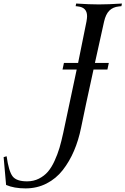

<svg xmlns="http://www.w3.org/2000/svg" viewBox="-255 -752 696 1065"><path d="M293.5 -727.5Q346.2 -727.5 421.4 -732.4L418.5 -717.8L404.3 -716.3Q371.1 -712.9 351.3 -692.9Q331.5 -672.9 322.3 -632.3Q314.9 -601.1 271.5 -402.8H348.6L340.8 -366.2H263.7Q215.8 -148.4 194.8 -43.9Q180.7 25.9 155.5 84.7Q130.4 143.6 93.3 191.2Q56.2 238.8 3.2 265.9Q-49.8 293 -113.3 293Q-176.8 293 -221.2 273.9Q-227.1 205.1 -234.9 119.6L-218.3 114.7Q-206.5 198.2 -185.1 226.1Q-163.6 253.9 -105 253.9Q-68.8 253.9 -39.3 239Q-9.8 224.1 10.5 200.7Q30.8 177.2 47.6 140.4Q64.5 103.5 75 68.1Q85.4 32.7 95.7 -14.6Q125.5 -151.9 170.4 -366.2H91.8L99.6 -402.8H178.2Q214.4 -580.1 224.6 -632.3Q228 -651.9 228 -662.1Q228 -710.9 177.7 -716.3L164.6 -717.8L167.5 -732.4Q241.2 -727.5 293.5 -727.5Z"/></svg>

Font: Flanker
Style: Italic
Weight: 400
Italic angle: -12°
Designer: Flanker
Version: Version 2.027